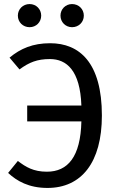

<svg xmlns="http://www.w3.org/2000/svg" viewBox="-20 -914 577 946"><path d="M214 12C381 12 482 -113 482 -345C482 -605 372 -701 227 -701C142 -701 81 -675 27 -630L76 -572C124 -607 163 -623 226 -623C308 -623 375 -567 381 -394H114V-316H381C377 -141 314 -68 211 -68C145 -68 107 -91 68 -121L20 -62C63 -22 122 12 214 12ZM335 -780C368 -780 393 -805 393 -837C393 -869 368 -894 335 -894C303 -894 278 -869 278 -837C278 -805 303 -780 335 -780ZM68 -837C68 -805 93 -780 126 -780C158 -780 183 -805 183 -837C183 -869 158 -894 126 -894C93 -894 68 -869 68 -837Z"/></svg>

Font: FiraGO Unicode
Style: Regular
Weight: 400
Designer: bBox Type
Foundry: bBox Type GmbH
Version: Version 1.001;PS 001.001;hotconv 1.0.88;makeotf.lib2.5.64775